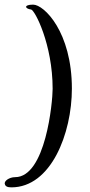

<svg xmlns="http://www.w3.org/2000/svg" viewBox="-50 -742 390 828"><path d="M260 -360C260 -604 140 -722 93 -722C50 -722 58 -704 84 -701C100 -699 177 -551 177 -359C177 -302 147 22 15 22C-10 22 -34 39 -29 52C-27 61 -19 66 -1 66C170 66 260 -166 260 -360Z"/></svg>

Font: Oregano
Style: Regular
Weight: 400
Designer: Astigmatic (AOETI)
Foundry: Astigmatic (AOETI)
Version: Version 1.000